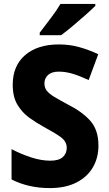

<svg xmlns="http://www.w3.org/2000/svg" viewBox="-20 -951 557 981"><path d="M483 -207Q483 -144 454 -95Q425 -46 369.5 -18Q314 10 234 10Q126 10 39 -34V-189Q89 -163 140 -146.5Q191 -130 237 -130Q281 -130 301 -148.5Q321 -167 321 -196Q321 -228 291 -250Q261 -272 203 -303Q165 -324 129 -350Q93 -376 69 -416Q45 -456 45 -518Q45 -615 108.5 -669.5Q172 -724 281 -724Q335 -724 384 -710.5Q433 -697 482 -674L433 -542Q388 -563 351.5 -574Q315 -585 280 -585Q244 -585 225.5 -568Q207 -551 207 -525Q207 -503 219 -487.5Q231 -472 257.5 -456Q284 -440 327 -417Q402 -379 442.5 -332.5Q483 -286 483 -207ZM467 -921Q449 -903 417.5 -875Q386 -847 352 -818.5Q318 -790 292 -771H183V-784Q208 -817 238.5 -857Q269 -897 289 -931H467Z"/></svg>

Font: Noto Sans Gurmukhi SemiCondensed ExtraBold
Style: Regular
Weight: 800
Width: 4
Designer: Jelle Bosma - Monotype Design Team
Foundry: Monotype Imaging Inc.
Version: Version 2.004; ttfautohint (v1.8.4.7-5d5b)